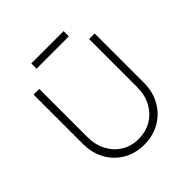

<svg xmlns="http://www.w3.org/2000/svg" viewBox="-220 -1016 1193 1193"><g transform="rotate(-45 376.5 -420.0)"><path d="M374 7Q297 7 236.5 -28.5Q176 -64 142 -126Q108 -188 108 -268V-700H158V-277Q158 -209 186 -156Q214 -103 263 -73Q312 -43 374 -43Q439 -43 489 -73Q539 -103 567.5 -156Q596 -209 596 -277V-700H645V-268Q645 -188 610 -126Q575 -64 514 -28.5Q453 7 374 7ZM235 -801V-847H519V-801Z"/></g></svg>

Font: Lexend Deca ExtraLight
Style: Regular
Weight: 200
Designer: Bonnie Shaver-Troup, Thomas Jockin
Foundry: Lexend
Version: Version 1.008; ttfautohint (v1.8.4.7-5d5b)